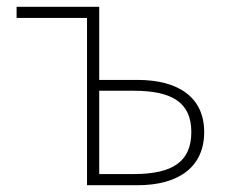

<svg xmlns="http://www.w3.org/2000/svg" viewBox="-20 -547 672 567"><path d="M237 0H386C509 0 583 -55 583 -157C583 -258 509 -311 386 -311H273V-527H29V-494H237ZM273 -33V-279H375C490 -279 545 -243 545 -157C545 -70 490 -33 375 -33Z"/></svg>

Font: Noto Sans CJK HK Thin
Style: Regular
Weight: 100
Designer: Ryoko NISHIZUKA 西塚涼子 (kana, bopomofo & ideographs); Paul D. Hunt (Latin, Greek & Cyrillic); Sandoll Communications 산돌커뮤니
Foundry: Adobe
Version: Version 2.004;hotconv 1.0.118;makeotfexe 2.5.65603